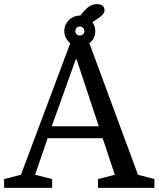

<svg xmlns="http://www.w3.org/2000/svg" viewBox="-27 -915 772 935"><path d="M286 -763C286 -739 298 -719 315 -704L75 -64L-7 -43V0H227V-43L144 -64L205 -242H473L532 -64L450 -43V0H725V-43L645 -64L408 -705C427 -719 437 -738 437 -763C437 -780 432 -794 423 -807C464 -834 482 -846 482 -865C482 -884 468 -895 445 -895C416 -895 396 -880 364 -839H361C320 -839 286 -806 286 -763ZM340 -763C340 -776 349 -786 361 -786C374 -786 384 -776 384 -763C384 -751 374 -742 361 -742C349 -742 340 -751 340 -763ZM346 -626 454 -300H225L342 -626Z"/></svg>

Font: Domine
Style: Regular
Weight: 400
Designer: Pablo Impallari, Rodrigo Fuenzalida, Brenda Gallo
Foundry: Pablo Impallari, Rodrigo Fuenzalida, Brenda Gallo
Version: Version 2.000